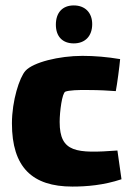

<svg xmlns="http://www.w3.org/2000/svg" viewBox="-20 -675 484 708"><path d="M320 -586C320 -628 294 -655 252 -655C210 -655 186 -628 186 -584C186 -541 210 -515 252 -515C294 -515 320 -542 320 -586ZM413 -120C262 -109 200 -112 200 -225C200 -264 209 -332 221 -337C233 -342 269 -344 310 -343C344 -343 381 -341 407 -339C412 -364 421 -433 423 -457C376 -465 329 -469 284 -469C197 -469 102 -445 74 -414C52 -390 24 -304 24 -220C24 -58 99 13 247 13C299 13 362 8 428 -14Z"/></svg>

Font: FilmFarsi_V5 Display
Style: Regular
Weight: 400
Designer: Borna Izadpanah
Foundry: Borna Izadpanah
Version: Version 1.000;PS 001.000;hotconv 1.0.88;makeotf.lib2.5.64775